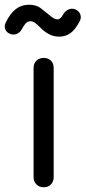

<svg xmlns="http://www.w3.org/2000/svg" viewBox="-38 -792 362 812"><path d="M147 0Q128 0 116 -12Q104 -24 104 -43V-504Q104 -524 116 -535.5Q128 -547 147 -547Q166 -547 177.5 -535.5Q189 -524 189 -504V-43Q189 -24 177.5 -12Q166 0 147 0ZM213 -637Q188 -637 167.5 -648.5Q147 -660 132 -676Q119 -689 110 -695.5Q101 -702 90 -702Q78 -702 70 -692.5Q62 -683 54 -668Q46 -654 32.5 -648.5Q19 -643 4 -649Q-11 -655 -16 -669Q-21 -683 -13 -698Q6 -737 30 -754.5Q54 -772 84 -772Q115 -772 133.5 -758Q152 -744 166 -732Q181 -719 189.5 -714.5Q198 -710 205 -710Q218 -710 229 -731Q237 -745 251 -751.5Q265 -758 279 -753Q296 -746 301.5 -731.5Q307 -717 299 -702Q281 -667 260 -652Q239 -637 213 -637Z"/></svg>

Font: Comfortaa Medium
Style: Regular
Weight: 500
Designer: Johan Aakerlund
Foundry: Johan Aakerlund
Version: Version 3.104; ttfautohint (v1.8.1.43-b0c9)